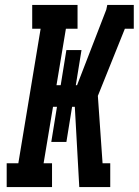

<svg xmlns="http://www.w3.org/2000/svg" viewBox="-20 -755 560 775"><path d="M7 0V-96H54L144 -639H110V-735H293V-639H246L208 -411H225L248 -553H309L286 -411H291L409 -716L413 -735H520V-639H484L375 -368L394 -96H425V0H300L282 -324H271L248 -182H187L210 -324H194L156 -96H190V0Z"/></svg>

Font: Iosevka Slab
Style: Bold Italic
Weight: 700
Italic angle: -9°
Monospace: yes
Designer: Belleve Invis
Foundry: Belleve Invis
Version: Version 11.1.0; ttfautohint (v1.8.3)